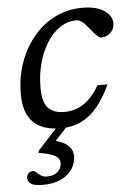

<svg xmlns="http://www.w3.org/2000/svg" viewBox="-53 -534 565 818"><g transform="rotate(-5 229.5 -125.5)"><path d="M96.5 243.5Q61 243.5 46.8 233.8Q32.5 224 32.5 209.5Q32.5 198 40.2 189.5Q48 181 60 181Q67 181 74 188Q81 195 91 202.2Q101 209.5 118 209.5Q147 209.5 163.8 194.5Q180.5 179.5 180.5 156Q180.5 138 161 126Q141.5 114 90 106L93 96L194.5 -14.5H238L139.5 92L146 56.5Q200 67.5 220 87.2Q240 107 240 132Q240 163 223.2 188.2Q206.5 213.5 174.5 228.5Q142.5 243.5 96.5 243.5ZM300.5 -442.5Q262 -442.5 229.5 -420.5Q197 -398.5 173.2 -360.8Q149.5 -323 136.2 -274Q123 -225 123 -170.5Q123 -107 146.5 -82.5Q170 -58 216 -58Q244.5 -58 270.5 -67.8Q296.5 -77.5 320.5 -99.8Q344.5 -122 365.5 -159H409Q382.5 -102 351.2 -64.5Q320 -27 281.5 -8.5Q243 10 194 10Q117 10 77 -29.2Q37 -68.5 37 -149Q37 -221 59 -283.2Q81 -345.5 120.5 -393Q160 -440.5 213.2 -467Q266.5 -493.5 329 -493.5Q390.5 -493.5 423.5 -470.8Q456.5 -448 456.5 -415.5Q456.5 -391.5 439 -376Q421.5 -360.5 401 -360Q392.5 -360 381 -371Q369.5 -382 354.5 -401Q339.5 -421 326 -431.8Q312.5 -442.5 300.5 -442.5Z"/></g></svg>

Font: Newsreader 10pt
Style: Italic
Weight: 400
Italic angle: -17°
Version: Version 1.003